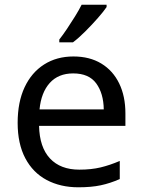

<svg xmlns="http://www.w3.org/2000/svg" viewBox="-20 -786 604 816"><path d="M292 -546Q361 -546 410.5 -516Q460 -486 486.5 -431.5Q513 -377 513 -304V-251H146Q148 -160 192.5 -112.5Q237 -65 317 -65Q368 -65 407.5 -74.5Q447 -84 489 -102V-25Q448 -7 408 1.5Q368 10 313 10Q237 10 178.5 -21Q120 -52 87.5 -113.5Q55 -175 55 -264Q55 -352 84.5 -415Q114 -478 167.5 -512Q221 -546 292 -546ZM291 -474Q228 -474 191.5 -433.5Q155 -393 148 -321H421Q420 -389 389 -431.5Q358 -474 291 -474ZM433 -756Q421 -738 396 -709.5Q371 -681 342.5 -652.5Q314 -624 290 -606H232V-618Q247 -637 264.5 -663Q282 -689 299 -716.5Q316 -744 327 -766H433Z"/></svg>

Font: Noto Sans Lepcha
Style: Regular
Weight: 400
Designer: Monotype Design Team
Foundry: Monotype Imaging Inc.
Version: Version 2.006; ttfautohint (v1.8.4.7-5d5b)